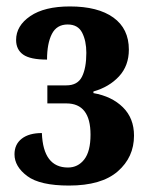

<svg xmlns="http://www.w3.org/2000/svg" viewBox="-20 -566 460 596"><path d="M194 10Q104 10 64.5 -19.5Q25 -49 25 -87Q25 -118 47.5 -135.5Q70 -153 110 -153Q114 -46 191 -46Q222 -46 241.5 -71Q261 -96 261 -148Q261 -245 186 -245H127V-301H186Q221 -301 234.5 -328Q248 -355 248 -402Q248 -439 235 -464.5Q222 -490 190 -490Q156 -490 141 -460.5Q126 -431 126 -381Q74 -381 52 -396.5Q30 -412 30 -442Q30 -486 74 -516Q118 -546 197 -546Q284 -546 332 -511.5Q380 -477 380 -412Q380 -362 349.5 -329Q319 -296 270 -282V-277Q327 -267 361.5 -233Q396 -199 396 -145Q396 -78 345.5 -34Q295 10 194 10Z"/></svg>

Font: Noto Serif ExtraCondensed
Style: Bold
Weight: 700
Width: 2
Designer: Monotype Design Team
Foundry: Monotype Imaging Inc.
Version: Version 2.014; ttfautohint (v1.8.4.7-5d5b)